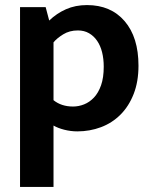

<svg xmlns="http://www.w3.org/2000/svg" viewBox="-20 -507 600 757"><path d="M285 11Q259 11 233.5 4.5Q208 -2 191 -12V230H59V-479H160L174 -426Q203 -454 240 -470.5Q277 -487 323 -487Q417 -487 471.5 -423.5Q526 -360 526 -248Q526 -185 507 -136.5Q488 -88 455 -55Q422 -22 378 -5.5Q334 11 285 11ZM287 -387Q254 -387 229 -371.5Q204 -356 191 -340V-112Q222 -87 268 -87Q290 -87 311.5 -95.5Q333 -104 350.5 -122.5Q368 -141 378.5 -171Q389 -201 389 -244Q389 -275 382.5 -301Q376 -327 363 -346Q350 -365 331 -376Q312 -387 287 -387Z"/></svg>

Font: Mukta
Style: Bold
Weight: 700
Designer: Girish Dalvi and Yashodeep Gholap
Foundry: Ek Type
Version: Version 2.538;PS 1.002;hotconv 16.6.51;makeotf.lib2.5.65220;